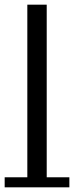

<svg xmlns="http://www.w3.org/2000/svg" viewBox="-30 -802 317 822"><path d="M-10 0V-43H87V-782H170V-43H267V0Z"/></svg>

Font: Montserrat Subrayada
Style: Regular
Weight: 400
Designer: Julieta Ulanovsky
Foundry: Julieta Ulanovsky
Version: Version 2.001